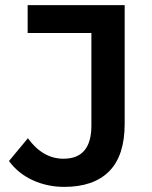

<svg xmlns="http://www.w3.org/2000/svg" viewBox="-20 -720 594 750"><path d="M231 10Q165 10 108 -16Q51 -42 15 -91L89 -180Q147 -100 228 -100Q337 -100 337 -229V-591H88V-700H467V-236Q467 -112 406.5 -51Q346 10 231 10Z"/></svg>

Font: Montserrat SemiBold
Style: Regular
Weight: 600
Designer: Julieta Ulanovsky
Foundry: Julieta Ulanovsky
Version: Version 9.000; ttfautohint (v1.8.4.7-5d5b)